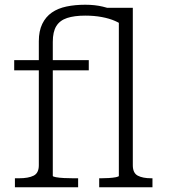

<svg xmlns="http://www.w3.org/2000/svg" viewBox="-20 -791 715 811"><path d="M40 -537H355V-494H40ZM399 0V-38H408Q422 -38 439.5 -39Q457 -40 469.5 -42.5Q482 -45 482 -48V-711L411 -758H541V-93Q541 -60 562 -49Q583 -38 619 -38H624V0ZM310 0H43V-38H60Q100 -38 122 -49Q144 -60 144 -93V-617Q144 -660 158.5 -690Q173 -720 199 -738Q225 -756 261 -763.5Q297 -771 340 -771Q381 -771 414 -763Q447 -755 471 -743.5Q495 -732 507 -720L504 -679Q490 -692 466 -702.5Q442 -713 410 -719Q378 -725 340 -725Q294 -725 263.5 -715Q233 -705 218 -681Q203 -657 203 -614V-48Q203 -45 216.5 -42.5Q230 -40 250 -39Q270 -38 289 -38H310Z"/></svg>

Font: Roboto Serif SemiCondensed ExtraLight
Style: Regular
Weight: 250
Width: 4
Designer: Greg Gazdowicz
Foundry: Commercial Type
Version: Version 1.007